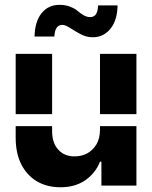

<svg xmlns="http://www.w3.org/2000/svg" viewBox="-20 -769 629 795"><path d="M229.5 6.3Q174.8 6.3 132.8 -18.1Q91.3 -43 67.9 -88.9Q44.9 -134.8 44.9 -198.7V-246.6H195.8V-225.1Q195.8 -176.8 221.7 -148.9Q247.6 -120.6 290 -121.6Q317.9 -121.6 340.8 -133.8Q363.8 -146 379.4 -171.4Q394 -196.3 394 -232.4V-246.6H544.9V-0.5H399.9V-99.6H394Q376 -52.7 333 -22.5Q290 6.8 229.5 6.3ZM44.9 -296.4V-545.9H195.8V-296.4ZM394 -296.4V-545.9H544.9V-296.4ZM363.8 -614.7Q337.9 -614.7 313.5 -627.7Q289.1 -640.6 270 -653.3Q251 -666 237.8 -666Q207.5 -666 205.1 -617.7H123Q124.5 -680.2 152.3 -714.6Q180.2 -749 226.6 -749Q250.5 -749 270.5 -741.2Q290.5 -733.4 301.5 -723.6Q312.5 -713.9 326.2 -706.1Q339.8 -698.2 352.5 -698.2Q369.6 -698.2 377.4 -710.2Q385.3 -722.2 386.2 -746.6H466.8Q465.8 -685.1 437.3 -649.9Q408.7 -614.7 363.8 -614.7Z"/></svg>

Font: Inter Tight Stencil
Style: Bold
Weight: 700
Designer: Rasmus Andersson
Foundry: rsms
Version: Version 3.004;Glyphs 3.1.2 (3151)